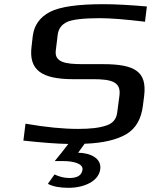

<svg xmlns="http://www.w3.org/2000/svg" viewBox="-20 -679 751 919"><path d="M472 -372H375C293 -372 240 -381 247 -437L256 -511C259 -540 274 -561 301 -574C328 -586 381 -592 458 -592C511 -592 582 -586 674 -575L683 -648C602 -655 533 -659 475 -659C353 -659 268 -647 219 -622C171 -597 144 -559 137 -508L131 -456C117 -343 180 -300 331 -300H426C514 -300 559 -287 552 -224L541 -140C537 -109 520 -88 488 -78C456 -67 412 -62 354 -62C283 -62 199 -70 102 -87L92 -6C176 3 247 9 307 10C286 37 265 65 242 92H283C326 92 378 102 375 133C371 160 351 173 312 173C288 173 264 167 241 156L209 201C234 214 267 220 308 220C382 220 453 189 460 130C466 79 414 53 354 52L385 9C473 6 539 -10 585 -37C630 -64 656 -109 664 -173L670 -220C684 -336 627 -372 472 -372Z"/></svg>

Font: Gamestation Extended
Style: Italic
Weight: 400
Width: 7
Designer: Jonas Hecksher
Foundry: Jonas Hecksher, Playtypeª, e-types AS
Version: Version 1.003